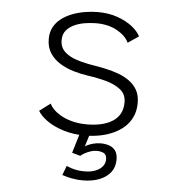

<svg xmlns="http://www.w3.org/2000/svg" viewBox="-51 -561 753 809"><g transform="rotate(5 325.0 -156.0)"><path d="M322.5 11Q273 11 231.8 -1.5Q190.5 -14 161.8 -34Q133 -54 120 -76L166 -110.5Q173 -96 187.2 -82.8Q201.5 -69.5 222.2 -59Q243 -48.5 269 -42.5Q295 -36.5 325 -36.5Q356 -36.5 383 -42.2Q410 -48 431 -60.5Q452 -73 463.8 -93.5Q475.5 -114 475.5 -143Q475.5 -177 451.2 -196.2Q427 -215.5 389.5 -225.8Q352 -236 311 -241.5Q280.5 -246 249.5 -255.2Q218.5 -264.5 192.2 -280.8Q166 -297 150 -321.8Q134 -346.5 134 -381.5Q134 -409.5 145.5 -431Q157 -452.5 177 -467.8Q197 -483 222.2 -492.8Q247.5 -502.5 275.5 -507.2Q303.5 -512 330.5 -512Q377 -512 414.2 -498.8Q451.5 -485.5 476.8 -465.5Q502 -445.5 512 -425L466.5 -394Q459.5 -409.5 446 -422.2Q432.5 -435 414.5 -444.8Q396.5 -454.5 374.5 -459.5Q352.5 -464.5 328.5 -464.5Q309.5 -464.5 285.2 -461.2Q261 -458 239 -448.8Q217 -439.5 202.8 -423.2Q188.5 -407 188.5 -381Q188.5 -351 208.2 -332.2Q228 -313.5 261 -303Q294 -292.5 333 -286.5Q358 -282.5 385.2 -276.5Q412.5 -270.5 438.5 -261Q464.5 -251.5 485.5 -236.2Q506.5 -221 518.8 -198.8Q531 -176.5 531 -145Q531 -112.5 519.5 -87Q508 -61.5 487.5 -43Q467 -24.5 440.5 -12.5Q414 -0.5 383.8 5.2Q353.5 11 322.5 11ZM330 200Q316 200 303.8 198.8Q291.5 197.5 280.5 195.5Q269.5 193.5 260 190.8Q250.5 188 241 185L256 145.5Q267 150 278.5 153.8Q290 157.5 303.5 159.5Q317 161.5 334 161.5Q358.5 161.5 377.8 154.2Q397 147 408 133.8Q419 120.5 419 104Q419 83 406 77Q393 71 376.5 71Q363.5 71 350.5 75.5Q337.5 80 326.5 86Q315.5 92 309 98L274 88L300.5 0H342.5L318.5 77.5L311.5 68.5Q317 60.5 329.2 53.8Q341.5 47 357.8 42.5Q374 38 391.5 38Q409 38 425.5 43.2Q442 48.5 452.5 62Q463 75.5 463 101Q463 132.5 445.8 154.5Q428.5 176.5 398.5 188.2Q368.5 200 330 200Z"/></g></svg>

Font: Trispace Thin ExtraLight
Style: Regular
Weight: 250
Version: Version 1.210